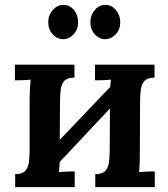

<svg xmlns="http://www.w3.org/2000/svg" viewBox="-20 -764 688 784"><path d="M284 -447Q255 -447 243 -434Q231 -421 228 -398.5Q225 -376 225 -347L224 -193L430 -409Q431 -425 433 -439Q417 -437 399 -436.5Q381 -436 368 -436V-500H611V-447Q583 -447 570.5 -434Q558 -421 555 -398.5Q552 -376 552 -347L551 -143Q551 -126 550.5 -104Q550 -82 548 -61Q563 -63 581.5 -63.5Q600 -64 612 -64V0H369V-53Q398 -53 410 -66Q422 -79 425 -101.5Q428 -124 428 -153L429 -321L224 -103Q223 -92 222.5 -81.5Q222 -71 220 -61Q236 -63 254 -63.5Q272 -64 285 -64V0H42V-53Q71 -53 83 -66Q95 -79 98 -101.5Q101 -124 101 -153V-357Q101 -374 102 -396Q103 -418 105 -439Q90 -437 71.5 -436.5Q53 -436 41 -436V-500H284ZM409 -604Q385 -604 367 -624Q349 -644 349 -673Q349 -702 367 -723Q385 -744 410 -744Q436 -744 453.5 -723Q471 -702 471 -673Q471 -644 452.5 -624Q434 -604 409 -604ZM238 -604Q213 -604 195 -624Q177 -644 177 -673Q177 -702 195.5 -723Q214 -744 238 -744Q265 -744 282 -723Q299 -702 299 -673Q299 -644 280.5 -624Q262 -604 238 -604Z"/></svg>

Font: Lora SemiBold
Style: Regular
Weight: 600
Designer: Olga Karpushina, Alexei Vanyashin (Cyrillic)
Foundry: Cyreal
Version: Version 3.011; ttfautohint (v1.8.4.7-5d5b)